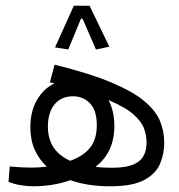

<svg xmlns="http://www.w3.org/2000/svg" viewBox="-20 -651 626 673"><path d="M97.7 2Q75.2 2 51.8 -2Q28.3 -5.9 9.8 -13.7L14.2 -67.4Q34.7 -65.4 53.5 -64.5Q72.3 -63.5 91.8 -63.5Q117.2 -63.5 144 -66.9Q116.7 -92.3 101.6 -126.5Q86.4 -160.6 86.4 -204.1Q86.4 -261.2 109.6 -300.8Q132.8 -340.3 170.9 -358.9Q163.1 -360.4 154.8 -362.3L171.4 -424.3Q295.4 -393.6 371.6 -361.3Q447.8 -329.1 487.5 -295.2Q527.3 -261.2 541.5 -225.3Q555.7 -189.5 555.7 -150.4Q555.7 -111.8 541 -76.9Q526.4 -42 485.4 -20Q444.3 2 365.7 2Q287.1 2 226.6 -19.5Q193.4 -7.8 160.6 -2.9Q127.9 2 97.7 2ZM226.1 -87.4Q272.5 -104 295.9 -133.5Q319.3 -163.1 319.3 -211.9Q319.3 -264.2 295.4 -288.8Q271.5 -313.5 235.8 -313.5Q194.3 -313.5 171.1 -284.9Q147.9 -256.3 147.9 -207.5Q147.9 -122.1 226.1 -87.4ZM314.5 -65.9Q341.3 -63 373 -63Q436.5 -63 465.1 -84.2Q493.7 -105.5 493.7 -151.4Q493.7 -173.8 485.6 -198.5Q477.5 -223.1 449.2 -248.8Q420.9 -274.4 360.4 -300.3Q380.9 -261.2 380.9 -209Q380.9 -117.2 314.5 -65.9ZM293.9 -630.9 363.3 -487.3 316.4 -477.5 269.5 -585.4H263.7L219.2 -477.5L172.9 -484.9L238.8 -630.9Z"/></svg>

Font: CaskaydiaCove NFP Light
Style: Regular
Weight: 300
Designer: Aaron Bell
Foundry: Saja Typeworks
Version: Version 2111.001; VTT 6.35;Nerd Fonts 3.1.1